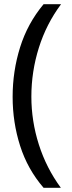

<svg xmlns="http://www.w3.org/2000/svg" viewBox="-20 -734 340 912"><path d="M40 -274Q40 -396 75.5 -509.5Q111 -623 187 -714H270Q200 -620 164.5 -507Q129 -394 129 -275Q129 -159 164.5 -47.5Q200 64 269 158H187Q111 70 75.5 -41.5Q40 -153 40 -274Z"/></svg>

Font: Noto Sans Tai Le
Style: Regular
Weight: 400
Designer: Monotype Design Team
Foundry: Monotype Imaging Inc.
Version: Version 2.002; ttfautohint (v1.8.4.7-5d5b)